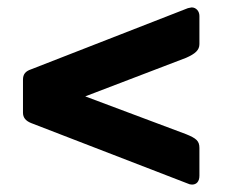

<svg xmlns="http://www.w3.org/2000/svg" viewBox="-20 -611 617 518"><path d="M518 -212C518 -231 509 -238 482 -249L210 -351L482 -455C507 -466 518 -476 518 -492V-568C518 -581 509 -591 497 -591C496 -591 492 -590 487 -589L64 -424C49 -419 42 -411 42 -396V-307C42 -294 49 -285 64 -279L486 -116C490 -114 494 -113 498 -113C510 -113 518 -121 518 -137Z"/></svg>

Font: Libre Franklin
Style: Bold
Weight: 700
Designer: Pablo Impallari, Rodrigo Fuenzalida
Foundry: Impallari Type
Version: Version 1.002; ttfautohint (v1.5)